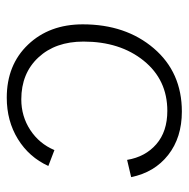

<svg xmlns="http://www.w3.org/2000/svg" viewBox="-15 -534 558 568"><g transform="rotate(90 264.0 -250.0)"><path d="M269 9Q172 9 112 -54Q52 -117 52 -216Q52 -343 123 -426Q194 -509 310 -509Q387 -509 438.5 -468.5Q490 -428 504 -359L453 -347Q444 -401 406.5 -433.5Q369 -466 308 -466Q216 -466 159.5 -396Q103 -326 103 -218Q103 -135 150 -84.5Q197 -34 274 -34Q324 -34 364.5 -60.5Q405 -87 424 -132L471 -114Q445 -57 391.5 -24Q338 9 269 9Z"/></g></svg>

Font: Elaine Sans Light
Style: Italic
Weight: 300
Italic angle: -13°
Designer: Wei Huang
Foundry: Wei Huang
Version: Version 2.001;December 24, 2019;FontCreator 12.0.0.2547 64-b